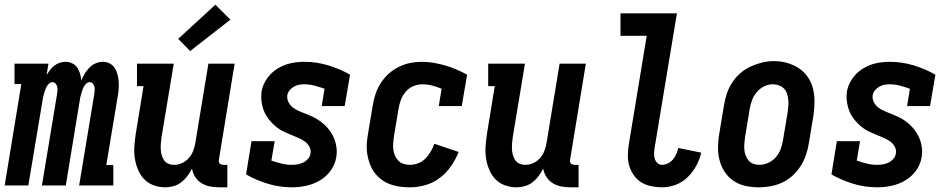

<svg xmlns="http://www.w3.org/2000/svg" viewBox="-36 -792 4056 820"><path d="M-16 0 55 -433H26V-520H171L163 -472Q170 -483 178 -493.5Q186 -504 196.5 -512Q207 -520 219.5 -524Q232 -528 244 -528Q244 -528 244 -528Q244 -528 244 -528Q259 -528 272.5 -521.5Q286 -515 294 -503Q302 -491 306 -477Q310 -463 311 -448Q317 -463 325.5 -477Q334 -491 345.5 -503Q357 -515 372.5 -521.5Q388 -528 403 -528Q403 -528 403 -528Q403 -528 403 -528Q420 -528 433.5 -520.5Q447 -513 455 -500Q463 -487 466.5 -472Q470 -457 471 -441Q472 -425 470.5 -408.5Q469 -392 466 -376L418 -87H448V0H302L367 -392Q368 -400 368.5 -408Q369 -416 367 -423Q365 -430 360 -435.5Q355 -441 347 -441Q339 -441 332.5 -435Q326 -429 322 -421.5Q318 -414 315.5 -406Q313 -398 310.5 -390Q308 -382 306.5 -374.5Q305 -367 304 -359L245 0H143L208 -392Q209 -400 209.5 -408Q210 -416 208 -423Q206 -430 201 -435.5Q196 -441 188 -441Q180 -441 173.5 -435Q167 -429 163 -421.5Q159 -414 156.5 -406Q154 -398 151.5 -390Q149 -382 147.5 -374.5Q146 -367 145 -359L85 0Z M670 8Q644 8 619.5 -1Q595 -10 578.5 -28Q562 -46 552.5 -69.5Q543 -93 539.5 -118Q536 -143 538 -169.5Q540 -196 544 -222L577 -424H549V-520H706L654 -207Q652 -194 651 -180.5Q650 -167 650.5 -154.5Q651 -142 654.5 -130Q658 -118 664.5 -108Q671 -98 682.5 -93Q694 -88 707 -88Q725 -88 741.5 -95.5Q758 -103 770 -116.5Q782 -130 788.5 -146.5Q795 -163 798 -180L854 -520H966L899 -111Q898 -107 898.5 -102Q899 -97 902 -94Q905 -91 909.5 -89.5Q914 -88 918 -88H935V8H902Q882 8 862 4.5Q842 1 825 -9.5Q808 -20 797.5 -36.5Q787 -53 784 -72Q776 -56 764.5 -40.5Q753 -25 738 -13.5Q723 -2 705 3Q687 8 670 8ZM776 -574 725 -626 884 -772 948 -708Z M1212 8Q1158 8 1108.5 -7Q1059 -22 1015 -47L1038 -189H1137L1123 -106Q1144 -99 1165.5 -93.5Q1187 -88 1210 -88Q1223 -88 1235 -90Q1247 -92 1258.5 -97.5Q1270 -103 1279 -113Q1288 -123 1290 -136Q1293 -152 1285 -166Q1277 -180 1265 -188.5Q1253 -197 1238.5 -203Q1224 -209 1210 -215Q1196 -221 1182 -227Q1168 -233 1155.5 -241.5Q1143 -250 1132 -260.5Q1121 -271 1111.5 -283Q1102 -295 1095.5 -308.5Q1089 -322 1085 -337.5Q1081 -353 1080 -368.5Q1079 -384 1081 -401Q1086 -430 1104 -456Q1122 -482 1148.5 -498.5Q1175 -515 1204 -521.5Q1233 -528 1263 -528Q1316 -528 1365.5 -513Q1415 -498 1459 -473L1436 -339H1338L1350 -413Q1330 -420 1308.5 -426Q1287 -432 1264 -432Q1252 -432 1241 -430Q1230 -428 1219.5 -422Q1209 -416 1201 -406.5Q1193 -397 1191 -385Q1189 -369 1196.5 -355Q1204 -341 1216 -332Q1228 -323 1242.5 -317Q1257 -311 1271 -305.5Q1285 -300 1299 -293.5Q1313 -287 1325.5 -278.5Q1338 -270 1349.5 -259.5Q1361 -249 1370 -237Q1379 -225 1386 -211.5Q1393 -198 1397 -183Q1401 -168 1402 -152Q1403 -136 1400 -120Q1395 -89 1376 -63Q1357 -37 1329.5 -21Q1302 -5 1271.5 1.5Q1241 8 1212 8Z M1715 8Q1693 8 1671 5Q1649 2 1629 -5.5Q1609 -13 1592 -26Q1575 -39 1563 -55.5Q1551 -72 1543.5 -92Q1536 -112 1532.5 -133.5Q1529 -155 1530.5 -177.5Q1532 -200 1536 -222L1556 -342Q1560 -367 1568 -391Q1576 -415 1590 -437Q1604 -459 1624 -477Q1644 -495 1667.5 -506.5Q1691 -518 1715.5 -523Q1740 -528 1765 -528Q1792 -528 1817.5 -523.5Q1843 -519 1867 -512Q1891 -505 1914 -495Q1937 -485 1959 -473L1936 -339H1838L1850 -413Q1831 -421 1810 -426.5Q1789 -432 1768 -432Q1748 -432 1729 -424Q1710 -416 1696.5 -400Q1683 -384 1676 -365Q1669 -346 1666 -327L1646 -207Q1644 -193 1643 -179Q1642 -165 1644 -151.5Q1646 -138 1651.5 -126Q1657 -114 1666 -105Q1675 -96 1688 -92Q1701 -88 1715 -88Q1733 -88 1750.5 -95Q1768 -102 1781 -115Q1794 -128 1803.5 -144.5Q1813 -161 1819 -178L1923 -143Q1910 -111 1890 -82Q1870 -53 1842 -32Q1814 -11 1781 -1.5Q1748 8 1715 8Z M2170 8Q2144 8 2119.5 -1Q2095 -10 2078.5 -28Q2062 -46 2052.5 -69.5Q2043 -93 2039.5 -118Q2036 -143 2038 -169.5Q2040 -196 2044 -222L2077 -424H2049V-520H2206L2154 -207Q2152 -194 2151 -180.5Q2150 -167 2150.5 -154.5Q2151 -142 2154.5 -130Q2158 -118 2164.5 -108Q2171 -98 2182.5 -93Q2194 -88 2207 -88Q2225 -88 2241.5 -95.5Q2258 -103 2270 -116.5Q2282 -130 2288.5 -146.5Q2295 -163 2298 -180L2354 -520H2466L2399 -111Q2398 -107 2398.5 -102Q2399 -97 2402 -94Q2405 -91 2409.5 -89.5Q2414 -88 2418 -88H2435V8H2402Q2382 8 2362 4.5Q2342 1 2325 -9.5Q2308 -20 2297.5 -36.5Q2287 -53 2284 -72Q2276 -56 2264.5 -40.5Q2253 -25 2238 -13.5Q2223 -2 2205 3Q2187 8 2170 8Z M2792 8Q2768 8 2744.5 3Q2721 -2 2702.5 -13.5Q2684 -25 2671 -43.5Q2658 -62 2651.5 -84Q2645 -106 2645.5 -130Q2646 -154 2650 -178L2726 -639H2614V-735H2855L2760 -162Q2758 -150 2757.5 -138Q2757 -126 2760 -115Q2763 -104 2771.5 -96Q2780 -88 2792 -88Q2804 -88 2817 -94.5Q2830 -101 2838.5 -111.5Q2847 -122 2852.5 -134.5Q2858 -147 2861 -160L2959 -140Q2952 -111 2937.5 -84Q2923 -57 2900.5 -35Q2878 -13 2849 -2.5Q2820 8 2792 8Z M3205 8Q3176 8 3148 2Q3120 -4 3097 -19.5Q3074 -35 3059 -58Q3044 -81 3037 -108Q3030 -135 3030.5 -164Q3031 -193 3036 -222L3056 -342Q3060 -367 3068 -391.5Q3076 -416 3090.5 -438.5Q3105 -461 3125.5 -479Q3146 -497 3170 -508Q3194 -519 3219 -525Q3244 -531 3269 -531Q3299 -531 3326.5 -523Q3354 -515 3376.5 -500Q3399 -485 3414.5 -462Q3430 -439 3436.5 -412Q3443 -385 3442.5 -356Q3442 -327 3438 -298L3418 -178Q3414 -153 3405.5 -128.5Q3397 -104 3382.5 -81.5Q3368 -59 3348 -41Q3328 -23 3304 -12Q3280 -1 3254.5 3.5Q3229 8 3205 8ZM3207 -88Q3226 -88 3245 -96.5Q3264 -105 3277.5 -120.5Q3291 -136 3298 -155Q3305 -174 3308 -193L3328 -313Q3330 -327 3331 -340.5Q3332 -354 3330.5 -367Q3329 -380 3325 -392.5Q3321 -405 3312 -414Q3303 -423 3290.5 -427.5Q3278 -432 3265 -432Q3245 -432 3227 -423Q3209 -414 3196 -398.5Q3183 -383 3176 -364.5Q3169 -346 3166 -327L3146 -207Q3144 -193 3143 -179.5Q3142 -166 3143 -153Q3144 -140 3148.5 -128Q3153 -116 3161 -106.5Q3169 -97 3181 -92.5Q3193 -88 3207 -88Z M3712 8Q3658 8 3608.5 -7Q3559 -22 3515 -47L3538 -189H3637L3623 -106Q3644 -99 3665.5 -93.5Q3687 -88 3710 -88Q3723 -88 3735 -90Q3747 -92 3758.5 -97.5Q3770 -103 3779 -113Q3788 -123 3790 -136Q3793 -152 3785 -166Q3777 -180 3765 -188.5Q3753 -197 3738.5 -203Q3724 -209 3710 -215Q3696 -221 3682 -227Q3668 -233 3655.5 -241.5Q3643 -250 3632 -260.5Q3621 -271 3611.5 -283Q3602 -295 3595.5 -308.5Q3589 -322 3585 -337.5Q3581 -353 3580 -368.5Q3579 -384 3581 -401Q3586 -430 3604 -456Q3622 -482 3648.5 -498.5Q3675 -515 3704 -521.5Q3733 -528 3763 -528Q3816 -528 3865.5 -513Q3915 -498 3959 -473L3936 -339H3838L3850 -413Q3830 -420 3808.5 -426Q3787 -432 3764 -432Q3752 -432 3741 -430Q3730 -428 3719.5 -422Q3709 -416 3701 -406.5Q3693 -397 3691 -385Q3689 -369 3696.5 -355Q3704 -341 3716 -332Q3728 -323 3742.5 -317Q3757 -311 3771 -305.5Q3785 -300 3799 -293.5Q3813 -287 3825.5 -278.5Q3838 -270 3849.5 -259.5Q3861 -249 3870 -237Q3879 -225 3886 -211.5Q3893 -198 3897 -183Q3901 -168 3902 -152Q3903 -136 3900 -120Q3895 -89 3876 -63Q3857 -37 3829.5 -21Q3802 -5 3771.5 1.5Q3741 8 3712 8Z"/></svg>

Font: Iosevka Gothic
Style: Bold Italic
Weight: 700
Italic angle: -9°
Monospace: yes
Designer: Belleve Invis
Foundry: Belleve Invis
Version: Version 15.5.1; ttfautohint (v1.8.4)